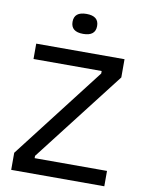

<svg xmlns="http://www.w3.org/2000/svg" viewBox="-93 -920 741 985"><g transform="rotate(10 277.5 -427.5)"><path d="M35 0V-89L404 -567V-580H49V-660H509V-565L143 -92V-80H520V0ZM277 -751Q213 -751 213 -803Q213 -855 277 -855Q341 -855 341 -803Q341 -751 277 -751Z"/></g></svg>

Font: Bricolage Grotesque 12pt
Style: Regular
Weight: 400
Designer: Mathieu Triay
Foundry: Atelier Triay
Version: Version 1.001; ttfautohint (v1.8.4.7-5d5b);gftools[0.9.33.de